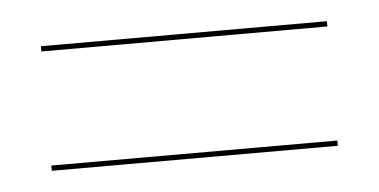

<svg xmlns="http://www.w3.org/2000/svg" viewBox="-27 -419 430 218"><g transform="rotate(-5 188.0 -310.0)"><path d="M351 -381V-375H25V-381ZM351 -245V-239H25V-245Z"/></g></svg>

Font: Moniqa Black
Style: Regular
Weight: 900
Designer: Rajesh Rajput
Foundry: Rajesh Rajput
Version: Version 1.000